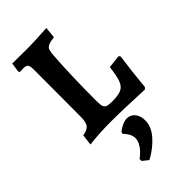

<svg xmlns="http://www.w3.org/2000/svg" viewBox="-292 -723 1114 1114"><g transform="rotate(-45 265.0 -166.5)"><path d="M51 -57Q89 -63 103 -81Q117 -99 117 -143L118 -526Q118 -557 111 -567.5Q104 -578 82 -578L51 -577L46 -585L54 -643L188 -642Q231 -642 340 -649L333 -580Q299 -576 283.5 -568.5Q268 -561 263.5 -547.5Q259 -534 257 -505Q246 -355 246 -138Q246 -111 251 -98.5Q256 -86 269 -81.5Q282 -77 309 -77Q359 -77 383.5 -88Q408 -99 420 -130Q432 -161 440 -228L521 -237L528 -227Q512 -113 502 -2L492 8Q323 0 212 0Q128 0 43 10ZM185 287V271Q215 250 234.5 222Q254 194 254 169Q254 150 244 131.5Q234 113 219 100L221 86Q240 71 260.5 61.5Q281 52 299 52Q329 52 348 75.5Q367 99 367 137Q367 187 325.5 234.5Q284 282 221 316Z"/></g></svg>

Font: Alegreya
Style: Bold
Weight: 700
Designer: Juan Pablo del Peral
Foundry: Huerta Tipografica
Version: Version 2.008; ttfautohint (v1.8)